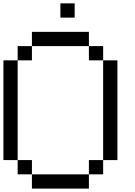

<svg xmlns="http://www.w3.org/2000/svg" viewBox="-20 -1103 790 1123"><path d="M0 -166.7V-750H83.3V-166.7ZM166.7 -166.7V-83.3H83.3V-166.7ZM166.7 -83.3H500V0H166.7ZM166.7 -833.3V-750H83.3V-833.3ZM166.7 -916.7H500V-833.3H166.7ZM333.3 -1000V-1083.3H416.7V-1000ZM500 -83.3V-166.7H583.3V-83.3ZM500 -833.3H583.3V-750H500ZM666.7 -166.7H583.3V-750H666.7Z"/></svg>

Font: Galmuri11 Regular
Style: Regular
Weight: 400
Designer: Minseo Lee (Quiple)
Version: Version 2.356;hotconv 1.1.0;makeotfexe 2.6.0 DEVELOPMENT